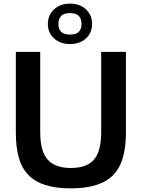

<svg xmlns="http://www.w3.org/2000/svg" viewBox="-20 -1025 778 1055"><path d="M369 10Q286 10 228.5 -8.5Q171 -27 135 -64.5Q99 -102 83 -160Q67 -218 67 -297V-740H201V-298Q201 -195 241.5 -148.5Q282 -102 369 -102Q457 -102 496.5 -148Q536 -194 536 -298V-740H672V-297Q672 -218 655.5 -160Q639 -102 603 -64.5Q567 -27 509 -8.5Q451 10 369 10ZM365 -783Q311 -783 277 -814Q243 -845 243 -893Q243 -942 277 -973.5Q311 -1005 365 -1005Q419 -1005 452.5 -973.5Q486 -942 486 -893Q486 -845 452.5 -814Q419 -783 365 -783ZM365 -835Q398 -835 413 -850Q428 -865 428 -893Q428 -922 413 -937.5Q398 -953 365 -953Q331 -953 316 -937.5Q301 -922 301 -893Q301 -865 316 -850Q331 -835 365 -835Z"/></svg>

Font: Encode Sans Narrow
Style: SemiBold
Weight: 600
Designer: Pablo Impallari, Andres Torresi
Foundry: Pablo Impallari, Andres Torresi
Version: Version 1.000; ttfautohint (v1.00) -l 8 -r 50 -G 200 -x 14 -